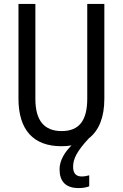

<svg xmlns="http://www.w3.org/2000/svg" viewBox="-20 -734 625 977"><path d="M352 115C352 75 370 37 432 -30C484 -70 511 -138 511 -232V-714H424V-232C424 -121 383 -67 294 -67C206 -67 160 -119 160 -231V-714H74V-232C74 -73 150 10 292 10C310 10 328 9 344 6C311 38 283 82 283 127C283 189 314 223 380 223C401 223 419 220 434 214V158C426 160 412 164 396 164C368 164 352 149 352 115Z"/></svg>

Font: Noto Sans Kannada Condensed
Style: Regular
Weight: 400
Width: 3
Designer: Jelle Bosma - Monotype Design Team
Foundry: Monotype Imaging Inc.
Version: Version 2.005